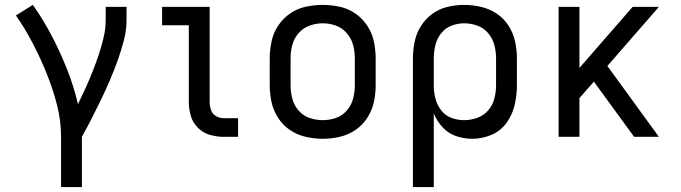

<svg xmlns="http://www.w3.org/2000/svg" viewBox="-20 -558 2776 783"><path d="M229 205H314V0Q335 -38 354.5 -76Q374 -114 392.5 -152.5Q411 -191 428 -230.5Q445 -270 459.5 -310.5Q474 -351 485 -392.5Q496 -434 496 -477V-530H411V-477Q411 -441 402.5 -405Q394 -369 382.5 -334.5Q371 -300 357.5 -266Q344 -232 329 -199Q314 -166 298 -133Q281 -206 253.5 -275.5Q226 -345 191.5 -411Q157 -477 114 -538L45 -495Q83 -440 114 -380.5Q145 -321 170 -259Q195 -197 212 -132Q229 -67 229 0Z M892 0H951V-76H892Q876 -76 861 -84.5Q846 -93 840.5 -109.5Q835 -126 835 -143V-530H641V-455H750V-143Q750 -114 758 -86Q766 -58 787 -37Q808 -16 836 -8Q864 0 892 0Z M1296 8Q1331 8 1365.5 0Q1400 -8 1429 -27.5Q1458 -47 1477.5 -77Q1497 -107 1504.5 -141Q1512 -175 1512 -210V-320Q1512 -355 1504.5 -389.5Q1497 -424 1477.5 -453.5Q1458 -483 1429 -503Q1400 -523 1365.5 -530.5Q1331 -538 1296 -538Q1261 -538 1226.5 -530.5Q1192 -523 1163 -503Q1134 -483 1114.5 -453.5Q1095 -424 1087.5 -389.5Q1080 -355 1080 -320V-210Q1080 -175 1087.5 -141Q1095 -107 1114.5 -77Q1134 -47 1163 -27.5Q1192 -8 1226.5 0Q1261 8 1296 8ZM1296 -68Q1269 -68 1242.5 -77Q1216 -86 1197.5 -107.5Q1179 -129 1172 -156Q1165 -183 1165 -210V-320Q1165 -348 1172 -374.5Q1179 -401 1197.5 -422.5Q1216 -444 1242.5 -453.5Q1269 -463 1296 -463Q1324 -463 1350 -453.5Q1376 -444 1394.5 -422.5Q1413 -401 1420 -374.5Q1427 -348 1427 -320V-210Q1427 -183 1420 -156Q1413 -129 1394.5 -107.5Q1376 -86 1350 -77Q1324 -68 1296 -68Z M1664 205H1749V-95Q1762 -64 1785 -39Q1808 -14 1840 -3Q1872 8 1906 8Q1946 8 1984 -8Q2022 -24 2046 -57.5Q2070 -91 2079 -130.5Q2088 -170 2088 -210V-320Q2088 -355 2080.5 -389Q2073 -423 2054 -453Q2035 -483 2005.5 -502.5Q1976 -522 1942 -530Q1908 -538 1873 -538Q1839 -538 1805 -530Q1771 -522 1743 -501.5Q1715 -481 1696.5 -451.5Q1678 -422 1671 -388Q1664 -354 1664 -320ZM1873 -68Q1846 -68 1820.5 -77.5Q1795 -87 1778.5 -109Q1762 -131 1755.5 -157Q1749 -183 1749 -210V-320Q1749 -347 1755.5 -373.5Q1762 -400 1778.5 -421.5Q1795 -443 1820.5 -453Q1846 -463 1873 -463Q1900 -463 1926.5 -453.5Q1953 -444 1971 -422.5Q1989 -401 1996 -374.5Q2003 -348 2003 -320V-210Q2003 -183 1996 -156Q1989 -129 1971 -108Q1953 -87 1926.5 -77.5Q1900 -68 1873 -68Z M2258 0H2343V-158L2402 -225L2566 0H2667L2457 -289L2667 -530H2560L2343 -281V-530H2258Z"/></svg>

Font: Iosevka Sparkle
Style: Regular
Weight: 400
Designer: Belleve Invis
Foundry: Belleve Invis
Version: Version 4.5.0; ttfautohint (v1.8.3)